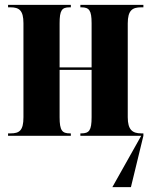

<svg xmlns="http://www.w3.org/2000/svg" viewBox="-20 -556 620 786"><path d="M13 0H270V-10H266C235 -10 224 -21 224 -76V-270H355V-76C355 -22 345 -10 313 -10H309V0H558L440 210H516L567 0V-10H558C522 -10 503 -25 503 -76V-460C503 -514 522 -526 558 -526H567V-536H309V-526H313C345 -526 355 -514 355 -461V-280H224V-460C224 -514 233 -526 265 -526H270V-536H13V-526H23C58 -526 76 -514 76 -461V-76C76 -21 59 -10 23 -10H13Z"/></svg>

Font: Noto Serif Display ExtraCondensed ExtraBold
Style: Regular
Weight: 800
Width: 2
Designer: Monotype Design Team
Foundry: Monotype Imaging Inc.
Version: Version 2.009